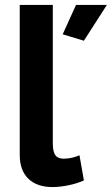

<svg xmlns="http://www.w3.org/2000/svg" viewBox="-20 -750 453 778"><path d="M60 -730V-121C60 -39 109 8 192 8C231 8 284 -2 320 -19L302 -121C285 -113 261 -107 239 -107C211 -107 194 -119 194 -168V-730ZM320 -585 413 -730H288L234 -611Z"/></svg>

Font: FIGSv2-sans-serif
Style: Bold
Weight: 700
Designer: Matt McInerney, Pablo Impallari, Rodrigo Fuenzalida,Mirko Velimirovic
Foundry: Matt McInerney, Pablo Impallari, Rodrigo Fuenzalida
Version: Version 4.021;hotconv 1.0.109;makeotfexe 2.5.65596